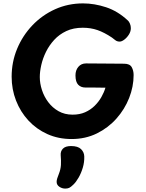

<svg xmlns="http://www.w3.org/2000/svg" viewBox="-20 -800 862 1131"><path d="M733.8 -678.7Q739.8 -673.7 745.2 -661Q750.7 -648.3 750.7 -634.1Q750.7 -614.3 739.2 -596.3Q727.8 -578.3 712.4 -566.7Q697.1 -555 685.1 -555Q669.1 -555 658.6 -563.8Q648.1 -572.7 639.1 -578.9Q594.1 -609 554.3 -622.8Q514.6 -636.6 467.6 -636.6Q412.2 -636.6 370.6 -617Q328.9 -597.4 299.3 -565.1Q269.7 -532.8 250.8 -494.4Q232 -456.1 223.2 -417.1Q214.4 -378 214.4 -346Q214.4 -309 227 -270.1Q239.6 -231.1 264.2 -198.3Q288.9 -165.4 324.9 -145Q360.9 -124.6 407.8 -124.6Q449.3 -124.6 481.2 -138.7Q513 -152.8 537.1 -176.3Q561.1 -199.9 577 -227.8Q592.9 -255.7 601 -283.4Q582.8 -283.4 564.2 -283.9Q545.6 -284.4 525.3 -284.4Q505 -284.4 482.9 -284.4Q456.9 -284.4 440.8 -300.8Q424.8 -317.2 424.6 -354.9Q424.3 -386.1 441.5 -406.3Q458.7 -426.4 486.8 -426.4Q538.7 -426.4 598.8 -425.6Q659 -424.7 711.7 -424.7Q744.7 -424.4 755.9 -404.3Q767.1 -384.2 767.1 -358.1Q767.1 -289.7 740.8 -223Q714.6 -156.3 665.9 -101.5Q617.2 -46.7 550.2 -13.8Q483.1 19 401.6 19Q324.1 19 259.4 -10Q194.7 -39 147.5 -90Q100.3 -141 74.4 -207.5Q48.6 -274 48.6 -348Q48.6 -435 80.8 -512.5Q113 -590 170.5 -650.5Q228 -711 304.4 -745.5Q380.9 -780 469.1 -780Q536 -780 604.9 -757.3Q673.8 -734.7 733.8 -678.7ZM337.6 115.1Q335.6 91.1 350.6 75.7Q365.6 60.3 398.4 60.3Q439.1 60.3 457.4 78.4Q475.7 96.4 476.4 121.6Q477.4 155.3 467.7 187.8Q458 220.3 442.9 246.4Q427.9 272.6 411.6 288Q397.1 302 387.9 306.4Q378.8 310.9 364 310.9Q345.7 310.9 329.6 300.1Q313.6 289.3 313.6 271.2Q313.6 261.7 317.1 250.8Q320.7 239.9 326.4 225.2Q337.4 197.8 338.9 171.9Q340.3 146.1 337.6 115.1Z"/></svg>

Font: Playpen Sans Thai
Style: Regular
Weight: 400
Designer: Sirin Gunkloy, Laura Meseguer, Veronika Burian, José Scaglione
Foundry: TypeTogether
Version: Version 2.000